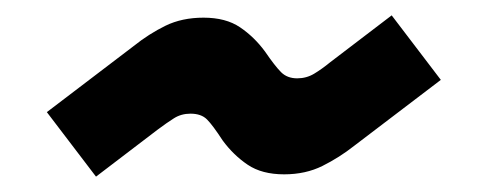

<svg xmlns="http://www.w3.org/2000/svg" viewBox="-20 -475 636 250"><path d="M105 -245 41 -329 154 -415Q174 -431 195.5 -441.5Q217 -452 245 -452Q274 -452 292.5 -439.5Q311 -427 325 -408Q338 -389 346 -381Q354 -373 367 -373Q379 -373 389 -379Q399 -385 410 -394L490 -455L554 -371L441 -285Q422 -270 400 -259Q378 -248 350 -248Q321 -248 302.5 -260.5Q284 -273 270 -292Q257 -312 249.5 -319.5Q242 -327 228 -327Q216 -327 206.5 -321Q197 -315 185 -306Z"/></svg>

Font: Space Grotesk Frontify SemiBold
Style: Regular
Weight: 600
Designer: Florian Karsten
Version: Version 2.000